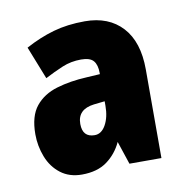

<svg xmlns="http://www.w3.org/2000/svg" viewBox="-52 -773 454 467"><g transform="rotate(-10 174.5 -539.0)"><path d="M186 -722Q245 -722 278.5 -685.5Q312 -649 312 -581V-362H233L214 -419Q201 -391 177 -373.5Q153 -356 115 -356Q84 -356 62.5 -372.5Q41 -389 30.5 -416Q20 -443 20 -472Q20 -517 39.5 -541Q59 -565 92.5 -575Q126 -585 167 -587L200 -589V-592Q200 -612 191.5 -622Q183 -632 161 -632Q136 -632 114.5 -623Q93 -614 70 -602L38 -683Q73 -702 108 -712Q143 -722 186 -722ZM173 -519Q132 -514 132 -478Q132 -445 162 -445Q179 -445 189.5 -464Q200 -483 200 -511V-522Z"/></g></svg>

Font: Noto Sans Sinhala ExtraCondensed Black
Style: Regular
Weight: 900
Width: 2
Designer: Jelle Bosma - Monotype Design Team
Foundry: Monotype Imaging Inc.
Version: Version 2.006; ttfautohint (v1.8.4.7-5d5b)